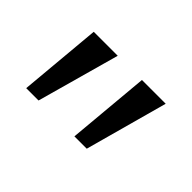

<svg xmlns="http://www.w3.org/2000/svg" viewBox="-52 -858 583 583"><g transform="rotate(45 239.0 -567.0)"><path d="M280 -434 304 -700H406L333 -434ZM73 -434 97 -700H200L126 -434Z"/></g></svg>

Font: Lexend Exa Light
Style: Regular
Weight: 300
Designer: Bonnie Shaver-Troup, Thomas Jockin
Foundry: Lexend
Version: Version 1.007